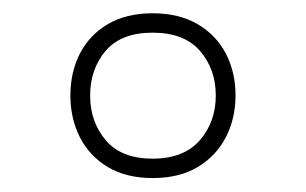

<svg xmlns="http://www.w3.org/2000/svg" viewBox="-20 -361 454 285"><path d="M206.5 -312.5Q253.4 -312.5 276.9 -285.4Q300.3 -258.3 300.3 -219.2Q300.3 -180.2 276.6 -152.8Q252.9 -125.5 206.5 -125.5Q160.2 -125.5 137 -152.8Q113.8 -180.2 113.8 -219.2Q113.8 -258.3 136.7 -285.4Q159.7 -312.5 206.5 -312.5ZM206.5 -341.3Q167.5 -341.3 140.1 -325.2Q112.8 -309.1 98.6 -281.5Q84.5 -253.9 84.5 -219.2Q84.5 -185.1 98.6 -157.2Q112.8 -129.4 140.1 -113Q167.5 -96.7 206.5 -96.7Q246.1 -96.7 273.4 -113Q300.8 -129.4 315.2 -157.2Q329.6 -185.1 329.6 -219.2Q329.6 -253.9 315.2 -281.5Q300.8 -309.1 273.2 -325.2Q245.6 -341.3 206.5 -341.3Z"/></svg>

Font: Estedad-FD VF
Style: Regular
Weight: 100
Designer: Amin Abedi
Version: Version 7.3